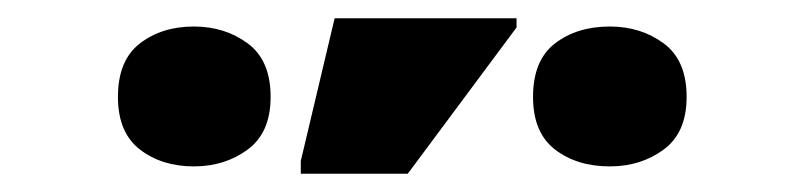

<svg xmlns="http://www.w3.org/2000/svg" viewBox="-20 -796 862 210"><path d="M309 -606V-620L346 -776H545V-766L426 -606ZM192 -614Q157 -614 133 -632.5Q109 -651 109 -690Q109 -730 133 -748.5Q157 -767 192 -767Q226 -767 251 -748.5Q276 -730 276 -690Q276 -651 251 -632.5Q226 -614 192 -614ZM647 -614Q611 -614 587 -632.5Q563 -651 563 -690Q563 -730 587 -748.5Q611 -767 647 -767Q681 -767 706 -748.5Q731 -730 731 -690Q731 -651 706 -632.5Q681 -614 647 -614Z"/></svg>

Font: Noto Sans Black
Style: Regular
Weight: 900
Designer: Monotype Design Team
Foundry: Monotype Imaging Inc.
Version: Version 2.007